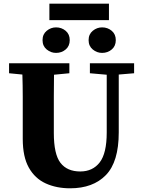

<svg xmlns="http://www.w3.org/2000/svg" viewBox="-20 -999 771 1038"><path d="M466 -603V-657H705V-603L622 -596V-283Q622 -124 552.5 -52.5Q483 19 359 19Q285 19 227 -7.5Q169 -34 136 -92.5Q103 -151 103 -248V-357Q103 -416 103 -476Q103 -536 101 -596L29 -603V-657H355V-603L272 -595Q271 -536 271 -476.5Q271 -417 271 -357V-280Q271 -165 307 -118.5Q343 -72 414 -72Q481 -72 519 -121Q557 -170 557 -283V-595ZM283 -713Q255 -713 232.5 -731.5Q210 -750 210 -782Q210 -814 232.5 -832.5Q255 -851 283 -851Q313 -851 335 -832.5Q357 -814 357 -782Q357 -750 335 -731.5Q313 -713 283 -713ZM532 -713Q504 -713 481.5 -731.5Q459 -750 459 -782Q459 -814 481.5 -832.5Q504 -851 532 -851Q562 -851 584 -832.5Q606 -814 606 -782Q606 -750 584 -731.5Q562 -713 532 -713ZM247 -890V-979H569V-890Z"/></svg>

Font: Source Serif Pro
Style: Bold
Weight: 700
Designer: Frank Grießhammer
Foundry: Adobe Systems Incorporated
Version: Version 3.001;hotconv 1.0.111;makeotfexe 2.5.65597